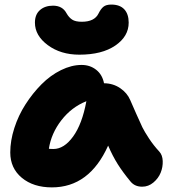

<svg xmlns="http://www.w3.org/2000/svg" viewBox="-20 -810 744 840"><path d="M327.1 -570.8Q245.6 -570.8 189.2 -612.5Q132.8 -654.3 132.8 -710.9Q132.8 -746.6 154.8 -765.9Q176.8 -785.2 211.9 -785.2Q253.4 -785.2 271 -752Q281.2 -733.9 295.4 -724.4Q309.6 -714.8 337.9 -714.8Q393.6 -714.8 411.1 -751Q420.9 -771 432.6 -780.5Q444.3 -790 466.8 -790Q504.4 -790 523.7 -769.3Q543 -748.5 543 -710.9Q543 -650.9 484.6 -610.8Q426.3 -570.8 327.1 -570.8ZM207 9.8Q126 9.8 75.4 -32.2Q24.9 -74.2 24.9 -143.1Q24.9 -194.3 42.7 -249.8Q60.5 -305.2 91.6 -353.5Q122.6 -401.9 161.6 -441.2Q200.7 -480.5 246.8 -503.2Q293 -525.9 336.9 -525.9Q374 -525.9 400.9 -504.6Q427.7 -483.4 435.1 -445.8Q475.1 -445.3 505.9 -424.3Q536.6 -403.3 549.8 -372.1Q557.6 -354.5 575.7 -313Q593.8 -271.5 602.8 -253.2Q611.8 -234.9 631.8 -204.3Q651.9 -173.8 676.8 -147Q690.9 -131.8 691.9 -105.5Q692.9 -79.1 682.9 -54.4Q672.9 -29.8 651.1 -11.5Q629.4 6.8 602.1 6.8Q569.3 6.8 550.8 -16.1Q517.6 -56.2 495.1 -91.8Q472.7 -127.4 453.1 -172.9Q371.1 9.8 207 9.8ZM213.9 -158.2Q260.3 -158.2 299.8 -212.6Q339.4 -267.1 357.9 -367.2Q293 -341.3 248.5 -283.9Q204.1 -226.6 193.8 -159.2Q200.7 -158.2 213.9 -158.2Z"/></svg>

Font: Shantell Sans Normal
Style: Regular
Weight: 800
Designer: Stephen Nixon, Anya Danilova, Shantell Martin
Foundry: Arrow Type
Version: Version 1.006;[559af2be0]